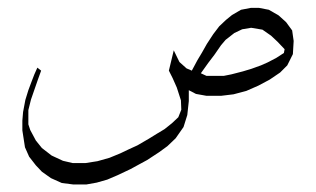

<svg xmlns="http://www.w3.org/2000/svg" viewBox="-20 -249 821 499"><path d="M502 -58.6 516.6 -51.8H561.5L581.1 -55.7L611.3 -63.5L633.8 -70.3L658.2 -79.1L675.8 -86.9L698.2 -98.6L717.8 -111.3L719.7 -121.1L701.2 -140.6L684.6 -156.2L662.1 -171.9L632.8 -176.8L609.4 -172.9L588.9 -163.1L566.4 -145.5L554.7 -131.8L537.1 -106.4L521.5 -85.9ZM431.6 -118.2 446.3 -87.9 464.8 -71.3 478.5 -65.4 493.2 -92.8 504.9 -112.3 517.6 -134.8 534.2 -160.2 549.8 -180.7 567.4 -197.3 583 -210 606.4 -223.6 631.8 -228.5H653.3L678.7 -223.6L704.1 -209L723.6 -191.4L739.3 -169.9L743.2 -142.6L741.2 -108.4L726.6 -79.1L708 -60.5L680.7 -42L651.4 -26.4L620.1 -12.7L586.9 -3.9L554.7 0H516.6L489.3 -4.9L470.7 -14.6V13.7L466.8 49.8L457 81.1L436.5 110.4L415 130.9L393.6 146.5L362.3 167L338.9 179.7L319.3 190.4L286.1 206.1L258.8 217.8L231.4 225.6L204.1 230.5H170.9L140.6 226.6L112.3 213.9L88.9 197.3L73.2 180.7L55.7 158.2L44.9 133.8L38.1 89.8V64.5L40 42L45.9 10.7L53.7 -14.6L62.5 -38.1L69.3 -55.7L77.1 -73.2L86.9 -65.4L78.1 -41L60.5 9.8L53.7 37.1V74.2L58.6 88.9L73.2 116.2L88.9 135.7L114.3 155.3L143.6 168.9L168.9 174.8H202.1L233.4 169.9L264.6 161.1L293 149.4L315.4 138.7L336.9 128.9L367.2 111.3L387.7 98.6L407.2 86.9L426.8 71.3L443.4 55.7L451.2 36.1L450.2 11.7L439.5 -21.5L428.7 -45.9L418.9 -65.4Z"/></svg>

Font: LaylaThuluth
Style: Regular
Weight: 400
Version: Version 2.0